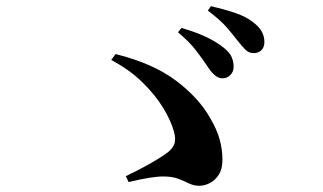

<svg xmlns="http://www.w3.org/2000/svg" viewBox="-20 -743 1040 618"><path d="M693 -491Q681 -492 669.5 -502.5Q658 -513 646 -532Q632 -553 611 -580.5Q590 -608 553 -639L564 -653Q607 -641 642.5 -624.5Q678 -608 703 -587Q720 -573 726 -558.5Q732 -544 732 -528Q732 -512 721 -501Q710 -490 693 -491ZM621 -145Q604 -145 588.5 -152.5Q573 -160 554 -167.5Q535 -175 505 -175Q487 -175 459 -170.5Q431 -166 394 -157L385 -176Q421 -193 457 -213Q493 -233 515 -249Q534 -262 540.5 -278Q547 -294 540 -319Q531 -353 506 -394.5Q481 -436 439.5 -477Q398 -518 338 -550L352 -569Q473 -539 547 -483Q621 -427 657 -362Q678 -327 687 -294Q696 -261 696 -229Q696 -199 684 -180.5Q672 -162 655 -153.5Q638 -145 621 -145ZM796 -572Q781 -572 770 -583Q759 -594 744 -613Q730 -631 710.5 -654Q691 -677 649 -709L659 -723Q703 -713 738 -701Q773 -689 794 -672Q814 -657 822.5 -641.5Q831 -626 831 -608Q831 -591 821.5 -581.5Q812 -572 796 -572Z"/></svg>

Font: Noto Serif JP ExtraLight
Style: Bold
Weight: 700
Version: Version 2.003-H1;hotconv 1.1.1;makeotfexe 2.6.0